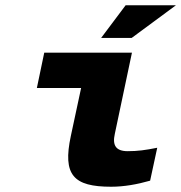

<svg xmlns="http://www.w3.org/2000/svg" viewBox="-20 -700 688 729"><path d="M465 -126C420 -126 406 -148 416 -192L481 -500H148L120 -366H288L249 -184C217 -35 259 9 402 9C451 9 501 0 550 -14L577 -139C532 -130 503 -126 465 -126ZM364 -556H480L648 -680H457Z"/></svg>

Font: LT Wave Mono Black
Style: Italic
Weight: 900
Designer: Daniel Lyons
Version: Version 2.5 (Glyphs App)